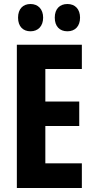

<svg xmlns="http://www.w3.org/2000/svg" viewBox="-20 -937 470 957"><path d="M70 -849C70 -805 95 -781 132 -781C170 -781 195 -807 195 -849C195 -891 170 -917 132 -917C95 -917 70 -893 70 -849ZM253 -849C253 -806 277 -781 316 -781C355 -781 379 -807 379 -849C379 -891 355 -917 316 -917C278 -917 253 -893 253 -849ZM388 0V-123H206V-309H375V-431H206V-593H388V-714H64V0Z"/></svg>

Font: Noto Sans Oriya ExtCond Bold
Style: Bold
Weight: 700
Width: 2
Designer: Amélie Bonet and Sol Matas
Foundry: Google LLC
Version: Version 2.006